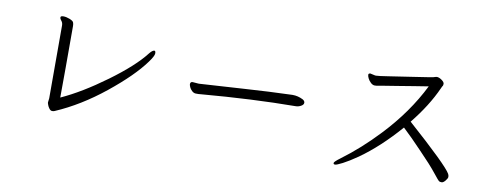

<svg xmlns="http://www.w3.org/2000/svg" viewBox="-58 -937 3115 1216"><g transform="rotate(10 1500.0 -328.5)"><path d="M272 -73 275 -98V-566Q275 -584 265.5 -595Q256 -606 256 -615V-616Q256 -625 274 -625Q292 -625 314 -616.5Q336 -608 340 -598.5Q344 -589 344 -575V-311Q344 -253 343.5 -201Q343 -149 343 -115Q473 -174 626.5 -286.5Q780 -399 849 -489Q867 -511 879 -511Q887 -511 887 -494.5Q887 -478 856 -436Q784 -337 632.5 -215Q481 -93 323 -25Q317 -22 307 -22Q297 -22 288.5 -33Q280 -44 276 -55.5Q272 -67 272 -68Z M1152 -357 1190 -354H1194Q1334 -362 1484.5 -372Q1635 -382 1787 -387H1790Q1824 -387 1856 -371Q1871 -363 1871 -350.5Q1871 -338 1854.5 -329Q1838 -320 1821 -320Q1543 -318 1213 -290Q1207 -289 1202 -289H1184Q1171 -289 1159 -300Q1147 -311 1142 -323.5Q1137 -336 1137 -341Q1137 -357 1152 -357Z M2669 -658Q2684 -658 2701.5 -645.5Q2719 -633 2719 -621.5Q2719 -610 2713 -604L2707 -591Q2653 -471 2555 -350Q2818 -116 2846 -66Q2851 -57 2851 -47Q2851 -37 2838 -21.5Q2825 -6 2815 -6Q2805 -6 2799 -9Q2793 -12 2757 -57.5Q2721 -103 2646 -180Q2577 -253 2520 -306Q2395 -163 2270 -75Q2215 -37 2178 -18Q2141 1 2130.5 1Q2120 1 2120 -7.5Q2120 -16 2158 -44Q2277 -132 2389 -251Q2541 -412 2629 -590Q2589 -584 2538 -575.5Q2487 -567 2438 -559Q2389 -551 2354.5 -545.5Q2320 -540 2311.5 -538Q2303 -536 2290.5 -536Q2278 -536 2265.5 -547.5Q2253 -559 2246 -573Q2239 -587 2239 -596Q2239 -605 2250 -606H2251L2283 -599H2291Q2305 -599 2365.5 -608.5Q2426 -618 2536.5 -634.5Q2647 -651 2650.5 -653Q2654 -655 2669 -658Z"/></g></svg>

Font: LXGW Bright TC
Style: Regular
Weight: 400
Designer: Christian Thalmann (Catharsis Fonts)
Foundry: LXGW / Christian Thalmann (Catharsis Fonts) / Fontworks Inc.
Version: Version 5.501